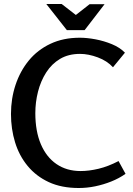

<svg xmlns="http://www.w3.org/2000/svg" viewBox="-20 -930 664 962"><path d="M375 12Q288 12 224.5 -17.5Q161 -47 118.5 -98.5Q76 -150 55.5 -217Q35 -284 35 -359Q35 -436 58 -505Q81 -574 124.5 -627Q168 -680 232.5 -710.5Q297 -741 380 -741Q416 -741 458.5 -733Q501 -725 541 -708.5Q581 -692 606 -666L546 -593Q517 -625 470 -642.5Q423 -660 381 -660Q323 -660 281 -635Q239 -610 211.5 -567Q184 -524 170.5 -471Q157 -418 157 -363Q157 -273 184.5 -208Q212 -143 263 -108Q314 -73 384 -73Q426 -73 474 -84.5Q522 -96 574 -123L609 -59Q576 -36 537 -20.5Q498 -5 457 3.5Q416 12 375 12ZM360 -855 429 -909H504L404 -779H315L212 -910H289Z"/></svg>

Font: Rosario Light SemiBold
Style: Regular
Weight: 600
Version: Version 1.101; ttfautohint (v1.8.1.43-b0c9)